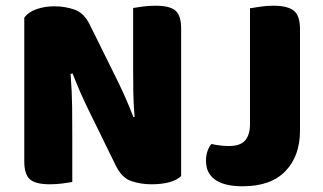

<svg xmlns="http://www.w3.org/2000/svg" viewBox="-20 -637 1132 672"><path d="M614 -21Q600 -7 573.5 0.5Q547 8 510 8Q473 8 440 -3Q407 -14 386 -56L287 -258Q272 -289 260 -316.5Q248 -344 234 -380L227 -378Q232 -315 232.5 -261.5Q233 -208 233 -159V0Q222 2 200 5Q178 8 155 8Q104 8 84.5 -9.5Q65 -27 65 -72V-575Q79 -595 108 -605Q137 -615 170 -615Q207 -615 240.5 -603.5Q274 -592 294 -551L394 -349Q409 -318 421 -290.5Q433 -263 447 -227L451 -228Q447 -276 446.5 -318.5Q446 -361 446 -400V-609Q457 -611 479 -614Q501 -617 524 -617Q575 -617 594.5 -599.5Q614 -582 614 -537ZM1030 -180Q1030 -91 979 -38Q928 15 829 15Q802 15 779 10.5Q756 6 738.5 -4.5Q721 -15 711 -32Q701 -49 701 -74Q701 -94 706.5 -109Q712 -124 720 -133Q739 -129 752.5 -127.5Q766 -126 782 -126Q821 -126 838 -145.5Q855 -165 855 -203V-608Q867 -610 890 -613.5Q913 -617 936 -617Q986 -617 1008 -600Q1030 -583 1030 -534Z"/></svg>

Font: Baloo 2 ExtraBold
Style: Regular
Weight: 800
Designer: Sarang Kulkarni and Ek Type
Foundry: Ek Type
Version: Version 1.640;hotconv 1.0.111;makeotfexe 2.5.65597; ttfautoh